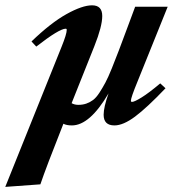

<svg xmlns="http://www.w3.org/2000/svg" viewBox="-103 -465 665 729"><path d="M169.9 11.2Q149.9 11.2 137.7 4.9Q70.8 173.8 50.3 234.9L-83 244.6L130.9 -287.6Q150.4 -335.9 150.4 -351.6Q150.4 -356 146.5 -356Q122.1 -356 34.7 -288.1L16.6 -307.6Q89.4 -377.9 149.4 -411.4Q209.5 -444.8 246.6 -444.8Q285.2 -444.8 285.2 -404.3Q285.2 -364.7 255.4 -290L168.9 -73.2Q180.2 -66.9 194.3 -66.9Q211.4 -66.9 225.1 -71.8Q238.8 -76.7 250.5 -85.4Q262.2 -94.2 274.2 -112.5Q286.1 -130.9 296.9 -150.9Q307.6 -170.9 321.5 -205.3Q335.4 -239.7 348.4 -273.9Q361.3 -308.1 381.3 -361.8Q399.9 -411.6 410.2 -439.5H533.7L418.5 -153.8Q394 -94.2 394 -82.5Q394 -78.1 398.4 -78.1Q407.2 -78.1 434.6 -95Q461.9 -111.8 505.4 -148.4L525.4 -129.9Q454.6 -55.7 409.7 -22.2Q364.7 11.2 331.5 11.2Q290.5 11.2 290.5 -29.3Q290.5 -58.1 309.1 -110.4Q237.8 11.2 169.9 11.2Z"/></svg>

Font: Elstob Grade
Style: Italic
Weight: 400
Italic angle: -20°
Designer: Peter S. Baker
Version: Version 1.015